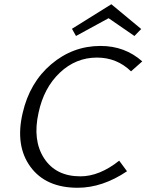

<svg xmlns="http://www.w3.org/2000/svg" viewBox="-20 -881 692 907"><path d="M493 -795 339 -711 320 -745 506 -861 647 -744 615 -711ZM438 -609Q338 -609 262.5 -537.5Q187 -466 162 -348Q133 -218 188.5 -133Q244 -48 360 -48Q450 -48 543 -122L580 -72Q464 6 347 6Q196 6 123.5 -93.5Q51 -193 87 -347Q120 -491 222 -577.5Q324 -664 455 -664Q570 -664 652 -591L599 -544Q532 -609 438 -609Z"/></svg>

Font: EauTestInfant
Style: Italic
Weight: 400
Italic angle: -12°
Designer: Christian Thalmann (Catharsis Fonts)
Version: Version 0.001;PS 000.001;hotconv 1.0.88;makeotf.lib2.5.64775